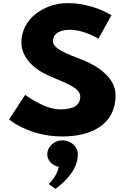

<svg xmlns="http://www.w3.org/2000/svg" viewBox="-20 -860 799 1231"><path d="M380 40C435 40 479 80 479 130C479 223 405.3 299 336 351L292 320C292 320 343.8 275 357 210C315.2 201 283.2 170 283.2 130C283.2 80 327.2 40 380 40ZM413 -840C266.8 -840 117.2 -742 117.2 -588C117.2 -502 181 -425 289.8 -376C397.7 -327 494.5 -300 494.5 -240C494.5 -163 408.7 -159 363.5 -159C262.3 -159 141.3 -252 141.3 -252L38 -94C38 -94 166.7 15 379 15C556 15 721 -54 721 -251C721 -359 610 -437 508.8 -476C405.3 -516 319.5 -549 319.5 -595C319.5 -640 357 -669 427.3 -669C520.8 -669 611 -612 611 -612L694.7 -762C694.7 -762 578 -840 413 -840Z"/></svg>

Font: Hussar
Style: BdWide
Weight: 700
Foundry: Cannot Into Space Fonts
Version: Version 2.00